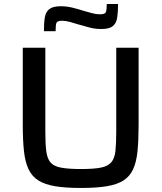

<svg xmlns="http://www.w3.org/2000/svg" viewBox="-20 -925 803 953"><path d="M382 8Q306 8 254.5 -0.5Q203 -9 171 -29Q139 -49 122 -84.5Q105 -120 99 -174.5Q93 -229 93 -306V-688H205V-272Q205 -213 209.5 -176Q214 -139 230 -119.5Q246 -100 282.5 -93Q319 -86 382 -86Q445 -86 480.5 -93Q516 -100 532.5 -119.5Q549 -139 553 -176Q557 -213 557 -272V-688H668V-306Q668 -229 662.5 -174.5Q657 -120 640.5 -84.5Q624 -49 592.5 -29Q561 -9 509.5 -0.5Q458 8 382 8ZM198 -770Q198 -812 202.5 -839Q207 -866 225 -880Q243 -894 282 -894Q311 -894 339.5 -887Q368 -880 396 -871Q418 -865 437.5 -859.5Q457 -854 477 -854Q501 -854 505.5 -865Q510 -876 510 -905H566Q566 -864 561.5 -836.5Q557 -809 539.5 -795Q522 -781 484 -781Q451 -781 424 -788.5Q397 -796 368 -804Q347 -811 326 -816.5Q305 -822 287 -822Q264 -822 260 -811Q256 -800 256 -770Z"/></svg>

Font: Saira SemiExpanded Medium
Style: Regular
Weight: 500
Width: 6
Designer: Hector Gatti with collaboration of the Omnibus-Type team
Foundry: Omnibus-Type
Version: Version 1.101